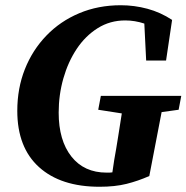

<svg xmlns="http://www.w3.org/2000/svg" viewBox="-20 -696 712 733"><path d="M46 -273Q46 -359 75 -432Q104 -505 157 -560Q210 -615 282.5 -645.5Q355 -676 441 -676Q493 -676 543 -662.5Q593 -649 637 -620L614 -465H538L531 -606Q495 -618 458 -618Q400 -618 353 -588.5Q306 -559 273 -509.5Q240 -460 222 -397Q204 -334 204 -266Q204 -160 252.5 -98.5Q301 -37 387 -37Q393 -37 398.5 -37Q404 -37 409 -38L416 -85Q424 -129 431 -174Q438 -219 445 -263L355 -277L365 -330H672L662 -277L597 -268L550 -24Q507 -5 463 6Q419 17 360 17Q212 17 129 -58Q46 -133 46 -273Z"/></svg>

Font: Source Serif Pro
Style: Bold Italic
Weight: 700
Italic angle: -12°
Designer: Frank Grießhammer
Foundry: Adobe Systems Incorporated
Version: Version 3.001;hotconv 1.0.111;makeotfexe 2.5.65597